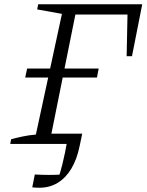

<svg xmlns="http://www.w3.org/2000/svg" viewBox="-20 -674 686 899"><path d="M165 205Q143 205 131 203L143 143Q178 145 210 145Q242 145 275 143L251 167Q261 139 272.5 93.5Q284 48 297 -26L321 0H176L186 -48H365L353 9Q340 73 313.5 116.5Q287 160 249.5 182.5Q212 205 165 205ZM98 -311 107 -353H442L434 -311ZM646 -654 598 -411H573L577 -606H333L211 0H28L32 -22Q58 -29 86 -35Q114 -41 148 -44L270 -609L154 -630L159 -654Z"/></svg>

Font: Piazzolla 8pt ExtraLight
Style: Italic
Weight: 250
Italic angle: -11.3°
Designer: Juan Pablo del Peral
Foundry: Huerta Tipografica
Version: Version 2.001